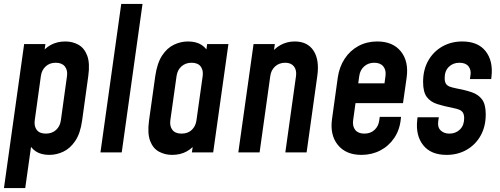

<svg xmlns="http://www.w3.org/2000/svg" viewBox="-20 -770 2526 970"><path d="M0 180 102 -547.5H209.5L198 -468L182.5 -493Q204 -525 236.2 -542.8Q268.5 -560.5 310 -560.5Q346.5 -560.5 376.2 -544Q406 -527.5 420.5 -489.2Q435 -451 426 -386L395 -162Q386 -96 360.2 -58Q334.5 -20 300 -3.8Q265.5 12.5 229.5 12.5Q188 12.5 161 -5.2Q134 -23 122 -55L144 -79.5L107.5 180ZM211.5 -95Q243 -95 263.2 -113.5Q283.5 -132 287.5 -162L318.5 -386Q322.5 -416 307.5 -434.5Q292.5 -453 261.5 -453Q230.5 -453 210.5 -434.2Q190.5 -415.5 186.5 -386L155.5 -162Q151.5 -132 165.8 -113.5Q180 -95 211.5 -95Z M487.5 0 592.5 -750H700L595 0Z M849.5 12.5Q813.5 12.5 783.2 -3.8Q753 -20 738.5 -58Q724 -96 733 -162L764.5 -386Q774 -451.5 799.2 -489.8Q824.5 -528 859 -544.2Q893.5 -560.5 929.5 -560.5Q971.5 -560.5 998.8 -542.8Q1026 -525 1038 -493L1016 -468L1026.5 -547.5H1134L1057 0H949.5L961 -79.5L976.5 -55Q955.5 -23 923.5 -5.2Q891.5 12.5 849.5 12.5ZM897 -95Q929.5 -95 949 -113.8Q968.5 -132.5 972.5 -162L1004 -386Q1008 -415.5 993.8 -434.2Q979.5 -453 947.5 -453Q918 -453 897.2 -435Q876.5 -417 872 -386L840.5 -162Q836.5 -132.5 851 -113.8Q865.5 -95 897 -95Z M1184 0 1261 -547.5H1368.5L1357 -465.5L1340 -487Q1362.5 -523 1396 -541.8Q1429.5 -560.5 1469 -560.5Q1533.5 -560.5 1564 -514Q1594.5 -467.5 1583 -386L1529 0H1421.5L1475.5 -386Q1479.5 -416 1465 -434.5Q1450.5 -453 1421 -453Q1390.5 -453 1370 -434.5Q1349.5 -416 1345.5 -386L1291.5 0Z M1806 12.5Q1727.5 12.5 1686.8 -37.8Q1646 -88 1657.5 -169.5L1686.5 -378.5Q1694.5 -433 1721.8 -474Q1749 -515 1791.2 -537.8Q1833.5 -560.5 1886 -560.5Q1964.5 -560.5 2005 -510.5Q2045.5 -460.5 2034.5 -378.5L2016 -249H1760.5L1774.5 -349H1922.5L1927.5 -386Q1931.5 -416 1916.5 -434.5Q1901.5 -453 1870.5 -453Q1840.5 -453 1819.8 -434.5Q1799 -416 1795 -386L1764 -162Q1760 -132 1774.8 -113.5Q1789.5 -95 1820.5 -95Q1852.5 -95 1872.5 -114Q1892.5 -133 1896 -162L1898.5 -179.5H2006L2005 -169.5Q1999.5 -114 1971.8 -73Q1944 -32 1901 -9.8Q1858 12.5 1806 12.5Z M2236 12.5Q2157 12.5 2118 -36.5Q2079 -85.5 2088 -165L2089.5 -177.5H2197L2194 -157.5Q2189.5 -127.5 2206.2 -111.2Q2223 -95 2250.5 -95Q2282.5 -95 2303.8 -116Q2325 -137 2325 -172.5Q2325 -191.5 2318.2 -201.5Q2311.5 -211.5 2299 -216.2Q2286.5 -221 2268.5 -224.5Q2223 -233.5 2189 -244.2Q2155 -255 2136.2 -280Q2117.5 -305 2117.5 -356Q2117.5 -417.5 2143.5 -463.5Q2169.5 -509.5 2214.5 -535Q2259.5 -560.5 2315.5 -560.5Q2395 -560.5 2433.5 -511.2Q2472 -462 2463 -383L2461.5 -370.5H2354L2357 -390.5Q2361 -417 2346.8 -435Q2332.5 -453 2301 -453Q2268.5 -453 2247.5 -432.2Q2226.5 -411.5 2226.5 -376Q2226.5 -356.5 2233.2 -346.5Q2240 -336.5 2252.8 -332Q2265.5 -327.5 2283 -324Q2329.5 -315.5 2363.2 -304Q2397 -292.5 2415.5 -267.5Q2434 -242.5 2434 -192Q2434 -130.5 2408 -84.5Q2382 -38.5 2337.2 -13Q2292.5 12.5 2236 12.5Z"/></svg>

Font: Mohave SemiBold
Style: Italic
Weight: 600
Italic angle: -8°
Designer: Gumpita Rahayu
Foundry: Tokotype
Version: Version 2.003